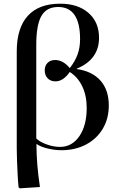

<svg xmlns="http://www.w3.org/2000/svg" viewBox="-20 -802 659 1043"><path d="M88 221 81 216Q78 188 76 149.5Q74 111 72.5 72.5Q71 34 71 6V-522Q71 -650 131 -716Q191 -782 307 -782Q403 -782 460.5 -732Q518 -682 518 -597Q518 -479 397 -429V-427Q481 -415 526 -364Q571 -313 571 -229Q571 -158 538.5 -103Q506 -48 447.5 -17Q389 14 314 14Q278 14 240 5Q202 -4 180 -19H178Q178 90 197 214ZM306 -4Q371 -4 411 -62Q451 -120 451 -216Q451 -282 427 -332.5Q403 -383 359 -411Q323 -360 282 -360Q255 -360 239 -376.5Q223 -393 223 -420Q223 -445 238.5 -460.5Q254 -476 279 -476Q323 -476 359 -432Q388 -469 401.5 -506.5Q415 -544 415 -589Q415 -764 296 -764Q233 -764 205 -715.5Q177 -667 177 -557V-50Q196 -31 233.5 -17.5Q271 -4 306 -4Z"/></svg>

Font: Literata 72pt Medium
Style: Regular
Weight: 500
Designer: Latin by Veronika Burian and Jose Scaglione. Greek by Irene Vlachou. Cyrillic by Vera Evstafieva.
Foundry: TypeTogether
Version: Version 3.002